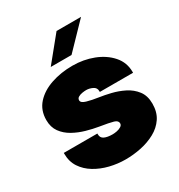

<svg xmlns="http://www.w3.org/2000/svg" viewBox="-177 -857 921 988"><g transform="rotate(-30 283.5 -363.0)"><path d="M282.5 13Q235.5 13 189.5 1.8Q143.5 -9.5 105.8 -32.2Q68 -55 45.2 -89.5Q22.5 -124 22.5 -170.5V-175.5H222V-170.5Q222 -149.5 240 -141Q258 -132.5 288.5 -132.5Q299.5 -132.5 314 -135.2Q328.5 -138 339.2 -144.8Q350 -151.5 350 -162.5Q350 -179 327.2 -185.8Q304.5 -192.5 248 -201.5Q214 -207 176 -217.8Q138 -228.5 104.5 -247.2Q71 -266 50 -295Q29 -324 29 -366.5Q29 -424.5 64.2 -463.5Q99.5 -502.5 157.8 -522.2Q216 -542 285 -542Q350.5 -542 408 -519.8Q465.5 -497.5 501.5 -456.5Q537.5 -415.5 537.5 -359.5V-354.5H340V-359.5Q340 -380 321.2 -389Q302.5 -398 283.5 -398Q273.5 -398 259.8 -395.8Q246 -393.5 236 -387.5Q226 -381.5 226 -370Q226 -355 254 -346.8Q282 -338.5 323.5 -332.5Q352 -328.5 389.5 -319.5Q427 -310.5 462.5 -292.8Q498 -275 521.2 -244.8Q544.5 -214.5 544.5 -167.5Q544.5 -117 521.2 -82.5Q498 -48 459.2 -27Q420.5 -6 374.5 3.5Q328.5 13 282.5 13ZM185.5 -592 304 -737.5H449.5L309 -592Z"/></g></svg>

Font: Epilogue Black
Style: Regular
Weight: 900
Designer: Tyler Finck
Foundry: Etcetera Type Co
Version: Version 2.111; ttfautohint (v1.8.3)